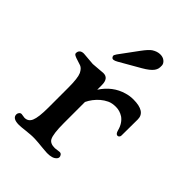

<svg xmlns="http://www.w3.org/2000/svg" viewBox="-225 -893 1011 1011"><g transform="rotate(45 280.5 -387.5)"><path d="M45.9 0ZM101.6 7.3Q52.2 7.3 52.2 -22.5Q52.2 -30.3 57.4 -36.9Q62.5 -43.5 70.8 -43.5L95.2 -40Q123 -40 134.3 -66.4Q146.5 -94.7 146.5 -167V-315.9Q146.5 -387.2 134.8 -412.6Q123 -436.5 106.9 -442.4Q90.8 -448.2 77.9 -451.9Q64.9 -455.6 55.4 -460.4Q45.9 -465.3 45.9 -471.9Q45.9 -478.5 47.4 -482.9Q48.8 -487.3 52.2 -491.2Q60.5 -500.5 77.6 -500.5L149.4 -494.6L223.1 -500.5Q261.7 -500.5 261.7 -449.7V-415.5Q307.6 -485.8 381.8 -506.8Q406.2 -514.2 432.6 -514.2Q523.4 -514.2 523.4 -456.1L522.5 -335.4Q522.5 -328.6 518.3 -324Q514.2 -319.3 508.8 -319.3Q496.1 -319.3 490.2 -341.8Q484.4 -364.3 473.6 -380.1Q462.9 -396 449.2 -405.3Q423.8 -421.4 395.3 -421.4Q366.7 -421.4 347.2 -412.1Q327.6 -402.8 311 -388.7Q278.8 -360.4 261.7 -324.2V-167Q261.7 -85.9 275.4 -60.5Q286.6 -40 320.8 -40L354.5 -43.9Q362.8 -43.9 367.7 -37.1Q372.6 -30.3 372.6 -23.9Q372.6 -17.6 368.4 -12.2Q364.3 -6.8 357.4 -2.4Q335.4 11.2 289.1 5.9Q277.8 4.9 266.6 3.9Q210.4 -2.4 182.6 0Q154.8 2.4 143.1 3.7Q131.3 4.9 121.6 6.1Q111.8 7.3 101.6 7.3ZM232.9 -595.7Q207.5 -581.1 199.2 -591.3Q192.4 -600.1 195.6 -606.9Q198.7 -613.8 202.6 -619.1L277.3 -720.7Q304.7 -757.8 320.3 -767.6Q341.8 -781.2 363 -782Q384.3 -782.7 397.9 -771.7Q411.6 -760.7 412.4 -746.8Q413.1 -732.9 410.9 -723.6Q408.7 -714.4 401.9 -704.6Q387.7 -684.6 347.7 -661.6Z"/></g></svg>

Font: Stoke
Style: Regular
Weight: 400
Designer: Nicole Fally
Foundry: Nicole Fally
Version: Version 1.002